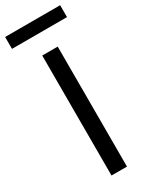

<svg xmlns="http://www.w3.org/2000/svg" viewBox="-266 -959 798 1008"><g transform="rotate(-30 132.5 -454.5)"><path d="M179.7 -727.3H85.9V0H179.7ZM-34.1 -837H299.4V-909.1H-34.1Z"/></g></svg>

Font: GiG Sans Text
Style: Regular
Weight: 400
Designer: Andreas Faust
Version: Version 1.100;FEAKit 1.0